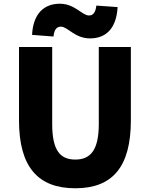

<svg xmlns="http://www.w3.org/2000/svg" viewBox="-20 -996 803 1030"><path d="M384 14C582 14 682 -99 682 -350V-744H510V-331C510 -190 465 -140 384 -140C302 -140 260 -190 260 -331V-744H82V-350C82 -99 185 14 384 14ZM463 -790C544 -790 604 -838 611 -958L497 -966C492 -925 477 -913 457 -913C421 -913 381 -976 301 -976C220 -976 158 -927 152 -809L267 -800C271 -840 286 -853 307 -853C343 -853 381 -790 463 -790Z"/></svg>

Font: Noto Sans CJK KR Black
Style: Regular
Weight: 900
Designer: Ryoko NISHIZUKA (kana & ideographs); Paul D. Hunt (Latin, Greek & Cyrillic); Wenlong ZHANG (bopomofo); Sandoll Communica
Foundry: Adobe Systems Incorporated
Version: Version 1.004;PS 1.004;hotconv 1.0.82;makeotf.lib2.5.63406